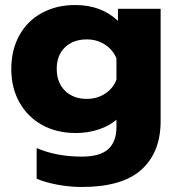

<svg xmlns="http://www.w3.org/2000/svg" viewBox="-20 -515 705 765"><path d="M126 197V75Q205 109 306 109Q379 109 411.5 79Q444 49 444 -9V-38Q415 -13 372.5 1Q330 15 282 15Q206 15 148 -17Q90 -49 57.5 -107Q25 -165 25 -240Q25 -316 57 -374Q89 -432 147 -463.5Q205 -495 280 -495Q383 -495 450 -432V-480H620V-33Q620 92 543.5 161Q467 230 306 230Q258 230 209.5 221Q161 212 126 197ZM444 -198V-282Q430 -317 398 -337.5Q366 -358 326 -358Q272 -358 239 -326.5Q206 -295 206 -241Q206 -186 239 -153.5Q272 -121 326 -121Q367 -121 399 -142Q431 -163 444 -198Z"/></svg>

Font: Prompt
Style: Bold
Weight: 700
Designer: Katatrad Team
Foundry: CadsonDemak
Version: Version 1.000